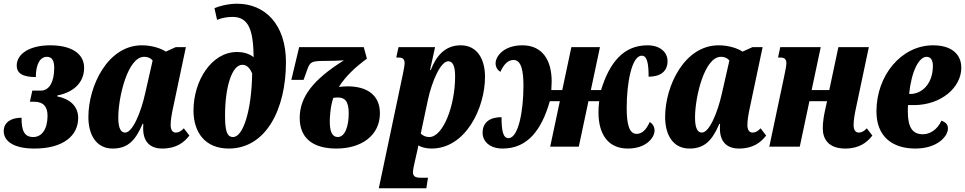

<svg xmlns="http://www.w3.org/2000/svg" viewBox="-30 -790 5197 1034"><path d="M155 10C312 10 391 -60 391 -155C391 -219 345 -258 278 -271L279 -276C359 -291 423 -340 423 -425C423 -500 357 -546 240 -546C130 -546 60 -500 60 -437C60 -396 91 -375 163 -375C163 -448 188 -484 223 -484C251 -484 262 -461 262 -425C262 -350 236 -302 190 -302H144L131 -242H155C202 -242 226 -217 226 -167C226 -94 195 -52 149 -52C98 -52 86 -91 86 -156C28 -156 -10 -130 -10 -84C-10 -29 45 10 155 10Z M577 10C662 10 701 -38 738 -123H742C741 -114 741 -106 741 -98C741 -31 774 10 844 10C921 10 962 -24 990 -60L960 -99C946 -84 933 -76 917 -76C898 -76 889 -92 889 -117C889 -143 895 -178 903 -214L971 -536H916L863 -512C838 -529 789 -546 734 -546C550 -546 446 -327 446 -160C446 -64 488 10 577 10ZM644 -76C623 -76 607 -95 607 -157C607 -268 658 -484 746 -484C760 -484 778 -481 792 -464L752 -288C729 -184 684 -76 644 -76Z M1202 10C1403 10 1510 -203 1510 -455C1510 -660 1396 -770 1247 -770C1198 -770 1146 -756 1125 -746L1139 -683C1162 -693 1193 -699 1222 -699C1311 -699 1334 -625 1336 -482C1310 -503 1277 -510 1247 -510C1107 -510 1012 -352 1012 -195C1012 -79 1073 10 1202 10ZM1225 -52C1190 -52 1182 -91 1182 -170C1182 -318 1218 -441 1275 -441C1292 -441 1312 -433 1328 -394C1325 -196 1280 -52 1225 -52Z M1782 10C1916 10 2016 -60 2016 -180C2016 -277 1948 -325 1842 -325C1830 -325 1815 -324 1795 -322C1833 -382 1887 -431 1946 -474L1929 -536H1581L1539 -360H1605L1625 -416C1640 -458 1649 -462 1724 -462C1754 -462 1787 -463 1822 -465C1657 -362 1584 -268 1584 -155C1584 -50 1650 10 1782 10ZM1789 -52C1758 -52 1746 -84 1746 -135C1746 -153 1748 -214 1765 -263C1773 -264 1781 -265 1789 -265C1824 -265 1848 -249 1848 -180C1848 -108 1827 -52 1789 -52Z M2010 224H2266L2275 167H2234C2206 167 2194 159 2194 137C2194 125 2198 107 2202 89L2213 40C2217 24 2221 5 2223 -7C2237 2 2263 10 2294 10C2478 10 2582 -209 2582 -376C2582 -472 2540 -546 2451 -546C2366 -546 2319 -488 2290 -413H2286L2313 -536H2116L2104 -480H2119C2142 -480 2149 -467 2149 -450C2149 -438 2144 -412 2138 -383ZM2282 -52C2268 -52 2250 -56 2236 -71L2274 -250C2296 -353 2343 -460 2384 -460C2405 -460 2421 -441 2421 -379C2421 -220 2356 -52 2282 -52Z M2677 10C2812 10 2887 -91 2931 -245H2985L2933 0H3087L3139 -245H3197C3194 -222 3193 -202 3193 -185C3193 -71 3242 10 3351 10C3452 10 3495 -50 3495 -87C3495 -111 3481 -126 3469 -133C3451 -92 3428 -69 3398 -69C3356 -69 3345 -129 3345 -209C3345 -339 3371 -490 3426 -490C3455 -490 3463 -449 3463 -377C3525 -377 3565 -404 3565 -461C3565 -506 3528 -546 3457 -546C3326 -546 3252 -451 3207 -305H3152L3201 -536H3047L2998 -305H2939C2940 -322 2941 -339 2941 -351C2941 -465 2892 -546 2783 -546C2682 -546 2639 -486 2639 -449C2639 -425 2653 -410 2665 -403C2683 -444 2706 -467 2736 -467C2778 -467 2789 -407 2789 -327C2789 -197 2763 -46 2708 -46C2679 -46 2671 -87 2671 -159C2609 -159 2569 -132 2569 -75C2569 -30 2606 10 2677 10Z M3683 10C3768 10 3807 -38 3844 -123H3848C3847 -114 3847 -106 3847 -98C3847 -31 3880 10 3950 10C4027 10 4068 -24 4096 -60L4066 -99C4052 -84 4039 -76 4023 -76C4004 -76 3995 -92 3995 -117C3995 -143 4001 -178 4009 -214L4077 -536H4022L3969 -512C3944 -529 3895 -546 3840 -546C3656 -546 3552 -327 3552 -160C3552 -64 3594 10 3683 10ZM3750 -76C3729 -76 3713 -95 3713 -157C3713 -268 3764 -484 3852 -484C3866 -484 3884 -481 3898 -464L3858 -288C3835 -184 3790 -76 3750 -76Z M4522 10C4599 10 4640 -24 4668 -60L4638 -99C4624 -84 4611 -76 4595 -76C4576 -76 4567 -92 4567 -117C4567 -143 4573 -178 4581 -214L4649 -536H4485L4436 -305H4341L4390 -536H4172L4160 -480H4175C4198 -480 4205 -467 4205 -450C4205 -437 4200 -412 4194 -383L4113 0H4277L4329 -245H4424L4412 -190C4406 -162 4401 -129 4401 -99C4401 -43 4430 10 4522 10Z M4900 10C5017 10 5075 -55 5075 -98C5075 -117 5066 -131 5040 -140C5017 -90 4977 -67 4940 -67C4884 -67 4859 -104 4859 -190C4859 -202 4859 -212 4860 -224H4892C5037 -224 5147 -318 5147 -425C5147 -501 5091 -546 4995 -546C4825 -546 4690 -385 4690 -190C4690 -55 4775 10 4900 10ZM4866 -284C4879 -410 4920 -484 4960 -484C4985 -484 4994 -462 4994 -435C4994 -342 4938 -284 4872 -284Z"/></svg>

Font: Noto Serif ExtraCondensed Black
Style: Italic
Weight: 900
Width: 2
Italic angle: -12°
Designer: Monotype Design Team
Foundry: Monotype Imaging Inc.
Version: Version 2.014